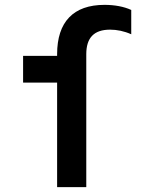

<svg xmlns="http://www.w3.org/2000/svg" viewBox="-20 -770 640 790"><path d="M215 0H335V-547C335 -615 367 -648 433 -648C461 -648 491 -642 520 -629V-729C490 -743 451 -750 410 -750C282 -750 215 -680 215 -547V-540H75V-430H215Z"/></svg>

Font: CommitMono
Style: 700Regular
Weight: 700
Monospace: yes
Designer: Eigil Nikolajsen
Foundry: Eigil Nikolajsen
Version: Version 1.143